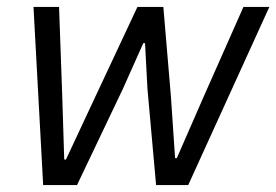

<svg xmlns="http://www.w3.org/2000/svg" viewBox="-20 -536 800 556"><path d="M105 0 77 -516H151L160 -265L166 -74H171L250 -243L378 -516H453L475 -256L487 -78H492L568 -252L685 -516H760L525 0H432L407 -279L400 -411H395L336 -279L203 0Z"/></svg>

Font: Aneliza
Style: Italic
Weight: 400
Italic angle: -11.31°
Designer: Mike Abbink, Paul van der Laan, Pieter van Rosmalen
Foundry: Bold Monday
Version: Version 3.0